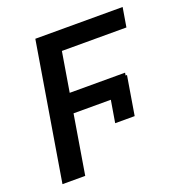

<svg xmlns="http://www.w3.org/2000/svg" viewBox="-130 -842 913 957"><g transform="rotate(-20 326.0 -363.5)"><path d="M528.1 -401.3H520.6L523.1 -415.5H229.4L264.2 -625H606.5L623.6 -727.3H160.5L39.8 0H160.5L212.4 -312.9H410.2L390.6 -195.7H494Z"/></g></svg>

Font: Magic Ui Pro Semi Bold
Style: Italic
Weight: 600
Italic angle: -9.39999°
Designer: Stefan Endress, Andreas Faust
Version: Version 1.000;FEAKit 1.0